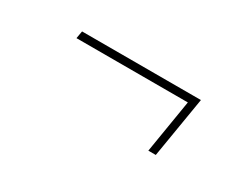

<svg xmlns="http://www.w3.org/2000/svg" viewBox="-35 -495 643 500"><g transform="rotate(30 287.0 -244.5)"><path d="M413.6 -153.8 439.9 -314H105L108.9 -336.4H466.3L436 -153.8Z"/></g></svg>

Font: Inter Display Thin
Style: Italic
Weight: 100
Italic angle: -9.39999°
Designer: Rasmus Andersson
Foundry: rsms
Version: Version 4.000;git-a52131595